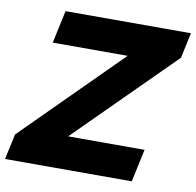

<svg xmlns="http://www.w3.org/2000/svg" viewBox="-114 -781 880 861"><g transform="rotate(10 325.5 -350.0)"><path d="M-36 0 -11 -116 425 -551H84L116 -700H687L662 -584L225 -149H573L541 0Z"/></g></svg>

Font: Rosa Sans Black
Style: Italic
Weight: 900
Italic angle: -12°
Designer: Pentagram / MCKL
Foundry: Pentagram / MCKL
Version: Version 1.005;September 16, 2019;FontCreator 11.5.0.2425 64-